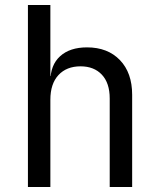

<svg xmlns="http://www.w3.org/2000/svg" viewBox="-20 -750 640 770"><path d="M92 0V-730H182V-550V-445H201L182 -424Q182 -489 221 -524.5Q260 -560 329 -560Q412 -560 461 -509Q510 -458 510 -370V0H420V-355Q420 -417 388.5 -450.5Q357 -484 303 -484Q247 -484 214.5 -449Q182 -414 182 -350V0Z"/></svg>

Font: JetBrains Mono
Style: Regular
Weight: 400
Monospace: yes
Designer: Philipp Nurullin, Konstantin Bulenkov
Foundry: JetBrains
Version: Version 2.305